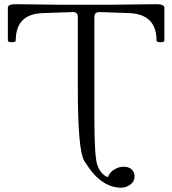

<svg xmlns="http://www.w3.org/2000/svg" viewBox="-20 -683 814 908"><path d="M757.3 -491.2Q757.3 -483.4 738.8 -483.4Q720.2 -483.4 720.2 -491.2Q720.2 -601.6 619.1 -618.2Q606 -620.6 590.3 -621.1L451.2 -626Q426.3 -626 426.3 -603.5V-127Q426.3 55.2 439.9 96.2Q456.5 143.1 490.7 154.8Q499.5 127.9 529.3 113.8Q546.4 105.5 564.5 105.5Q597.7 105.5 610.8 128.9Q616.2 138.2 616.2 150.4L615.2 162.6Q609.9 184.1 585.9 196.3Q570.3 204.6 552.7 204.6Q500 204.6 452.1 167Q418 140.1 383.8 85.9Q380.9 82 378.4 77.6Q348.1 27.3 348.1 -262.7V-309.6V-603.5Q348.1 -626 324.7 -626L183.6 -621.1Q60.5 -617.7 54.7 -502.9L54.2 -491.2Q54.2 -483.4 35.6 -483.4Q17.1 -483.4 17.1 -491.2V-647Q17.1 -663.1 55.2 -663.1L269 -660.6H272.5H502L715.8 -663.1H719.2Q757.3 -663.1 757.3 -647Z"/></svg>

Font: Junicode
Style: Regular
Weight: 400
Designer: Peter S. Baker
Foundry: Briery Creek Software
Version: Version 0.7.2